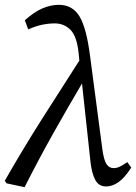

<svg xmlns="http://www.w3.org/2000/svg" viewBox="-24 -760 564 796"><path d="M416 13Q385 13 370.5 -15Q356 -43 351 -90L316 -414Q254 -309 194.5 -203Q135 -97 78 16L3 0L-4 -11Q71 -142 149 -265Q227 -388 305 -509L302 -539Q295 -609 268.5 -636Q242 -663 203 -663Q178 -663 151 -657.5Q124 -652 93 -638L79 -676Q118 -711 152.5 -725.5Q187 -740 220 -740Q276 -740 305 -693Q334 -646 349 -531L400 -144Q406 -98 417 -80.5Q428 -63 447 -63Q461 -63 474.5 -70Q488 -77 504 -88L520 -65Q493 -23 467.5 -5Q442 13 416 13Z"/></svg>

Font: Source Serif Pro
Style: Italic
Weight: 400
Italic angle: -12°
Designer: Frank Grießhammer
Foundry: Adobe Systems Incorporated
Version: Version 3.001;hotconv 1.0.111;makeotfexe 2.5.65597